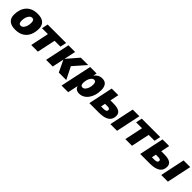

<svg xmlns="http://www.w3.org/2000/svg" viewBox="432 -2188 3973 3973"><g transform="rotate(45 2418.5 -201.0)"><path d="M260 12Q145 12 86 -40.5Q27 -93 27 -190Q27 -265 46.5 -330.5Q66 -396 107.5 -446Q149 -496 213.5 -524Q278 -552 368 -552Q484 -552 542.5 -499.5Q601 -447 601 -349Q601 -249 566 -167Q531 -85 455.5 -36.5Q380 12 260 12ZM286 -127Q320 -127 346 -154Q372 -181 387 -226.5Q402 -272 402 -327Q402 -413 342 -413Q308 -413 281.5 -385.5Q255 -358 240.5 -312.5Q226 -267 226 -212Q226 -127 286 -127Z M724 0 809 -403H636L665 -540H1205L1176 -403H1004L919 0Z M1159 0 1273 -540H1468L1414 -284L1635 -540H1851L1614 -270L1749 0H1531L1408 -257L1354 0Z M1761 150 1908 -540H2097L2081 -459Q2112 -503 2155.5 -527.5Q2199 -552 2257 -552Q2336 -552 2373.5 -502Q2411 -452 2411 -362Q2411 -282 2390.5 -214Q2370 -146 2332.5 -95Q2295 -44 2244.5 -16Q2194 12 2135 12Q2030 12 2004 -78L1955 150ZM2095 -127Q2127 -127 2153.5 -154.5Q2180 -182 2196 -228Q2212 -274 2212 -328Q2212 -368 2199 -390.5Q2186 -413 2157 -413Q2123 -413 2096 -383.5Q2069 -354 2053.5 -306.5Q2038 -259 2038 -206Q2038 -127 2095 -127Z M3040 0 3154 -540H3349L3235 0ZM2425 0 2539 -540H2733L2693 -348H2781Q3008 -348 3008 -212Q3008 -148 2984 -107Q2960 -66 2917.5 -42.5Q2875 -19 2821 -9.5Q2767 0 2707 0ZM2645 -123H2715Q2750 -123 2778 -133.5Q2806 -144 2806 -178Q2806 -219 2735 -219H2665Z M3478 0 3563 -403H3390L3419 -540H3959L3930 -403H3758L3673 0Z M4528 0 4642 -540H4837L4723 0ZM3913 0 4027 -540H4221L4181 -348H4269Q4496 -348 4496 -212Q4496 -148 4472 -107Q4448 -66 4405.5 -42.5Q4363 -19 4309 -9.5Q4255 0 4195 0ZM4133 -123H4203Q4238 -123 4266 -133.5Q4294 -144 4294 -178Q4294 -219 4223 -219H4153Z"/></g></svg>

Font: Geist Black
Style: Italic
Weight: 900
Italic angle: -12°
Designer: Basement.studio, Andrés Briganti, Mateo Zaragoza
Foundry: Basement.studio, Vercel, Andrés Briganti, Guido Ferreyra, Mateo Zaragoza
Version: Version 1.500; ttfautohint (v1.8.4.7-5d5b)